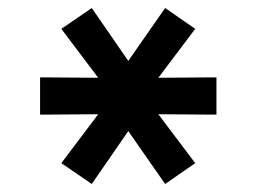

<svg xmlns="http://www.w3.org/2000/svg" viewBox="-20 -730 640 479"><path d="M209 -271 133 -323 225 -445 80 -444V-537L225 -536L133 -658L209 -710L300 -578L392 -710L467 -658L375 -536L520 -537V-444L375 -445L467 -323L392 -271L300 -403Z"/></svg>

Font: Geist Mono
Style: Bold
Weight: 700
Monospace: yes
Designer: Basement.studio, Andrés Briganti, Mateo Zaragoza
Foundry: Basement.studio, Vercel, Andrés Briganti, Guido Ferreyra, Mateo Zaragoza
Version: Version 1.500; ttfautohint (v1.8.4.7-5d5b)